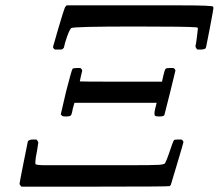

<svg xmlns="http://www.w3.org/2000/svg" viewBox="-20 -697 817 717"><path d="M222 -668Q222 -670 229 -677H654Q775 -677 776 -672V-671Q777 -670 777 -667Q777 -662 764 -594Q761 -579 757 -558.5Q753 -538 751 -528L749 -519Q747 -512 729 -512H717Q710 -519 710 -525Q712 -532 715.5 -559.5Q719 -587 719 -591Q718 -595 711 -595Q683 -598 486 -598Q252 -598 246 -592Q237 -584 223 -537Q222 -534 220.5 -527Q219 -520 218.5 -519Q218 -518 215 -515Q212 -512 208 -512Q204 -512 197 -512H185Q178 -517 178 -522Q178 -524 198 -591.5Q218 -659 222 -668ZM227 -262Q221 -262 217.5 -262.5Q214 -263 213 -263.5Q212 -264 210 -266.5Q208 -269 207 -270L227 -356Q248 -438 251 -440Q254 -443 267 -443H280Q287 -438 287 -433Q287 -431 282 -412L278 -393Q278 -392 431 -392H585L590 -415Q595 -436 598 -439.5Q601 -443 612 -443H628Q635 -438 635 -433Q635 -431 615 -351Q595 -271 594 -268Q592 -262 575 -262Q562 -262 559 -265Q554 -269 560 -293L565 -313H258L252 -292Q249 -274 246 -268Q244 -262 227 -262ZM60 0Q53 -7 53 -11Q53 -14 68 -89.5Q83 -165 84 -169Q88 -176 104 -176H116Q123 -169 123 -163Q123 -162 122 -158Q121 -154 120.5 -148Q120 -142 119 -138Q112 -105 112 -88Q112 -85 113.5 -83.5Q115 -82 124.5 -81Q134 -80 151 -80Q168 -80 202 -80H351H454Q554 -80 574 -81.5Q594 -83 597 -88V-89Q603 -100 610 -121Q617 -142 622.5 -157Q628 -172 630 -174Q633 -176 646 -176H658Q665 -171 665 -166Q665 -164 642.5 -88.5Q620 -13 618 -7Q617 -5 614 -2Q611 0 335 0Z"/></svg>

Font: MathJax_Math
Style: Regular
Weight: 400
Version: Version 1.1